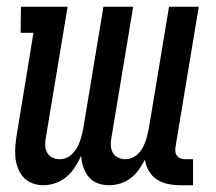

<svg xmlns="http://www.w3.org/2000/svg" viewBox="-20 -540 640 568"><path d="M108 8Q91 8 75.5 2Q60 -4 49.5 -15.5Q39 -27 33 -42.5Q27 -58 25.5 -75Q24 -92 25.5 -109Q27 -126 30 -144L79 -443H41L42 -520H180L115 -129Q113 -118 114 -107Q115 -96 120.5 -87Q126 -78 135.5 -73.5Q145 -69 157 -69Q167 -69 176.5 -73Q186 -77 193.5 -84.5Q201 -92 206.5 -101Q212 -110 215.5 -119.5Q219 -129 221.5 -139Q224 -149 226 -158L286 -520H374L309 -129Q307 -118 308 -107Q309 -96 314.5 -87Q320 -78 330 -73.5Q340 -69 351 -69Q361 -69 370.5 -73Q380 -77 388 -84.5Q396 -92 401 -101Q406 -110 409.5 -119.5Q413 -129 415.5 -139Q418 -149 420 -158L480 -520H568L499 -104Q498 -97 499 -90Q500 -83 504.5 -78Q509 -73 515 -71Q521 -69 528 -69H551V8H515Q496 8 478 4.5Q460 1 445 -8.5Q430 -18 420.5 -34Q411 -50 409 -68Q401 -53 391 -38.5Q381 -24 366.5 -13Q352 -2 335.5 3Q319 8 303 8Q285 8 269 2Q253 -4 242.5 -16.5Q232 -29 226.5 -45.5Q221 -62 220 -79Q212 -62 202 -46Q192 -30 177.5 -17.5Q163 -5 144.5 1.5Q126 8 109 8Z"/></svg>

Font: Iosevka HT Medium Extended
Style: Italic
Weight: 500
Width: 7
Italic angle: -9°
Monospace: yes
Designer: Belleve Invis
Foundry: Belleve Invis
Version: Version 32.3.0; ttfautohint (v1.8.4)